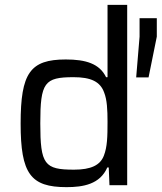

<svg xmlns="http://www.w3.org/2000/svg" viewBox="-20 -763 666 791"><path d="M254 8C323 8 392 -4 422 -73H428L431 0H504V-743H423V-445H417C390 -501 333 -518 251 -518C104 -518 65 -462 65 -254C65 -47 106 8 254 8ZM555 -612 541 -444H592L626 -612V-688H555ZM285 -64C163 -64 146 -85 146 -255C146 -423 163 -445 283 -445C354 -445 393 -427 409 -382C421 -352 423 -311 423 -261C423 -200 422 -158 408 -122C393 -82 354 -64 285 -64Z"/></svg>

Font: Saira UNSAM
Style: Regular
Weight: 400
Designer: Hector Gatti with collaboration of the Omnibus-Type team
Foundry: Omnibus-Type
Version: Version 0.072;PS 000.072;hotconv 1.0.88;makeotf.lib2.5.64775